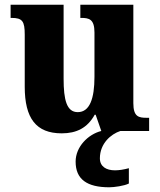

<svg xmlns="http://www.w3.org/2000/svg" viewBox="-20 -556 678 815"><path d="M242 10C305 10 351 -13 382 -69H386L410 0C354 14 301 67 301 130C301 205 349 239 444 239C464 239 508 233 527 223V158C505 164 485 167 468 167C431 167 404 151 404 116C404 53 451 13 491 0H613V-56H603C569 -56 546 -60 546 -118V-536H321V-480H324C358 -480 381 -475 381 -418V-230C381 -138 361 -80 310 -80C263 -80 250 -132 250 -222V-536H25V-480H29C75 -480 85 -466 85 -409V-188C85 -54 133 10 242 10Z"/></svg>

Font: Noto Serif Tamil SemiCondensed ExtraBold
Style: Italic
Weight: 800
Width: 4
Italic angle: -12°
Designer: Indian Type Foundry, Tom Grace, and the Monotype Design Team
Foundry: Monotype Imaging Inc.
Version: Version 2.003